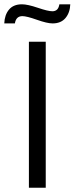

<svg xmlns="http://www.w3.org/2000/svg" viewBox="-45 -882 350 902"><path d="M-24.9 -772Q-23.4 -812 -2.7 -836.9Q18.1 -861.8 58.1 -861.8Q84.5 -861.8 132.6 -845.5Q180.7 -829.1 201.2 -829.1Q229 -829.1 233.9 -861.8H285.2Q283.7 -822.3 262.5 -797.1Q241.2 -772 202.1 -772Q176.8 -772 128.4 -789.1Q80.1 -806.2 60.1 -806.2Q30.3 -806.2 24.9 -772ZM90.8 0V-686H169.9V0Z"/></svg>

Font: Archivo Light
Style: Regular
Weight: 300
Designer: Hector Gatti
Foundry: Omnibus-Type
Version: Version 2.001